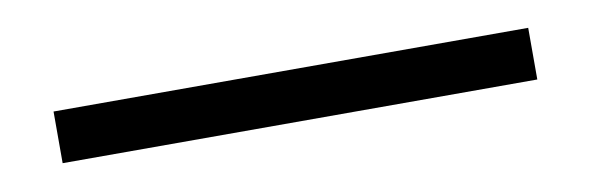

<svg xmlns="http://www.w3.org/2000/svg" viewBox="-24 -70 596 194"><g transform="rotate(-10 274.5 26.5)"><path d="M31 53V0H518V53Z"/></g></svg>

Font: Rokkitt SemiBold
Style: Regular
Weight: 400
Version: Version 3.103